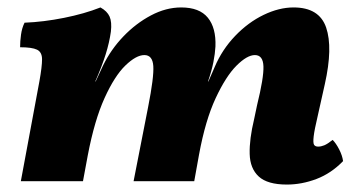

<svg xmlns="http://www.w3.org/2000/svg" viewBox="-20 -487 965 516"><path d="M751 9Q699 9 675.5 -12.5Q652 -34 651 -73.5Q650 -113 663 -167L671 -205Q689 -278 688 -308.5Q687 -339 665 -339Q644 -339 615.5 -310.5Q587 -282 559.5 -223Q532 -164 515 -72L502 0H339L378 -199Q394 -280 392 -309.5Q390 -339 368 -339Q346 -339 317 -311Q288 -283 261 -223.5Q234 -164 216 -70L203 0H36L86 -269Q93 -308 93 -327.5Q93 -347 79.5 -353.5Q66 -360 34 -360Q34 -376 36.5 -394Q39 -412 46 -426Q97 -428 152 -439Q207 -450 250 -467Q268 -457 274.5 -442.5Q281 -428 278 -402Q274 -373 264 -341Q254 -309 236 -268H237L257 -311Q278 -354 311.5 -389Q345 -424 385.5 -445.5Q426 -467 467 -467Q516 -467 538.5 -439.5Q561 -412 559 -362Q558 -343 553.5 -320Q549 -297 539 -268H540L557 -307Q577 -354 612 -390.5Q647 -427 688.5 -447Q730 -467 769 -467Q838 -467 856.5 -413Q875 -359 853 -261L834 -176Q825 -138 823 -120.5Q821 -103 824 -98Q827 -93 835 -93Q843 -93 851.5 -96.5Q860 -100 874 -111Q883 -102 891.5 -85.5Q900 -69 902 -54Q870 -21 830.5 -6Q791 9 751 9Z"/></svg>

Font: Vollkorn ExtraBold
Style: Italic
Weight: 800
Italic angle: -11°
Designer: Friedrich Althausen
Foundry: Friedrich Althausen
Version: Version 5.000; ttfautohint (v1.8.3)